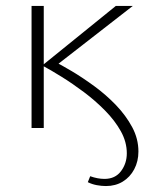

<svg xmlns="http://www.w3.org/2000/svg" viewBox="-20 -430 485 645"><path d="M336 195Q321 195 305 192Q289 189 275 182L283 162Q308 171 331 171Q367 171 386.5 145Q406 119 406 85Q406 47 386 11Q366 -25 333 -58.5Q300 -92 262 -120.5Q224 -149 187 -172Q150 -195 122 -210L369 -410H426L156 -200V-227Q184 -213 221 -191Q258 -169 297.5 -140Q337 -111 370 -76.5Q403 -42 424 -3Q445 36 445 79Q445 112 431 138.5Q417 165 392.5 180Q368 195 336 195ZM86 0V-410H127V0Z"/></svg>

Font: Ysabeau ExtraLight
Style: Regular
Weight: 250
Designer: Christian Thalmann (Catharsis Fonts)
Version: Version 2.002